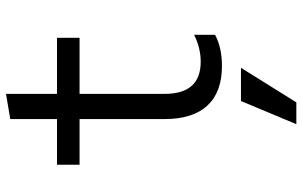

<svg xmlns="http://www.w3.org/2000/svg" viewBox="-204 -546 1008 640"><g transform="rotate(-90 300.0 -226.0)"><path d="M307.1 -181.2Q307.1 -61 414.1 -61Q460.4 -61 503.9 -83V-13.2Q461.9 9.8 399.9 9.8Q313 9.8 268.1 -38.8Q223.1 -87.4 223.1 -181.2V-464.8H70.8V-540H223.1V-695.8L307.1 -710V-540H494.1V-464.8H307.1ZM394 73.2 278.8 257.8H206.1L283.2 73.2Z"/></g></svg>

Font: CommitMono
Style: Regular
Weight: 400
Monospace: yes
Designer: Eigil Nikolajsen
Foundry: Eigil Nikolajsen
Version: Version 1.143